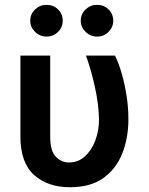

<svg xmlns="http://www.w3.org/2000/svg" viewBox="-20 -780 627 810"><path d="M66.1 -545.5H191.8V-204.5Q191.8 -142.4 215.9 -118.4Q240.1 -94.5 271.3 -94.5Q309.7 -94.5 338.1 -120.2Q366.5 -146 382.1 -187.5Q397.7 -229 397.7 -277Q396.3 -340.6 380.5 -412.6Q364.7 -484.7 342.7 -545.5H464.8Q480.1 -515.6 492.9 -471.9Q505.7 -428.3 513.7 -377.8Q521.7 -327.4 521.7 -277Q521.7 -198.5 496.1 -133.3Q470.5 -68.2 416.4 -29.1Q362.2 9.9 275.2 9.9Q181.5 9.9 123.6 -41.9Q65.7 -93.8 66.1 -206ZM176.5 -625.7Q148.4 -625.7 128 -645.6Q107.6 -665.5 107.6 -692.5Q107.6 -720.9 128 -740.2Q148.4 -759.6 176.5 -759.6Q205.3 -759.6 225 -740.2Q244.7 -720.9 244.7 -692.5Q244.7 -665.5 225 -645.6Q205.3 -625.7 176.5 -625.7ZM389.6 -625.7Q361.5 -625.7 341.1 -645.6Q320.7 -665.5 320.7 -692.5Q320.7 -720.9 341.1 -740.2Q361.5 -759.6 389.6 -759.6Q418.3 -759.6 438 -740.2Q457.7 -720.9 457.7 -692.5Q457.7 -665.5 438 -645.6Q418.3 -625.7 389.6 -625.7Z"/></svg>

Font: Inter Zeller Semi Bold
Style: Regular
Weight: 600
Designer: Rasmus Andersson; Joe Bland
Foundry: zeller
Version: Version 3.015;git-dec3a8cb1